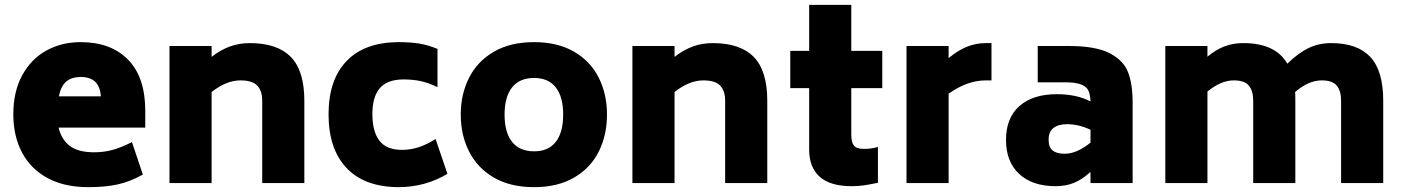

<svg xmlns="http://www.w3.org/2000/svg" viewBox="-20 -756 5798 793"><path d="M369 -127Q408 -127 443.5 -136.5Q479 -146 525 -169L570 -35Q518 -6 467 5.5Q416 17 345 17Q246 17 176.5 -20.5Q107 -58 71 -126Q35 -194 35 -284Q35 -378 72 -445.5Q109 -513 172 -547.5Q235 -582 313 -582Q438 -582 509 -509.5Q580 -437 580 -298V-229H222Q233 -181 267.5 -154Q302 -127 369 -127ZM223 -358H397Q393 -400 372.5 -419Q352 -438 313 -438Q277 -438 254.5 -420Q232 -402 223 -358Z M1237 -340V0H1063V-340Q1063 -381 1042.5 -402.5Q1022 -424 973 -424Q915 -424 854 -376V0H680V-566H854V-521Q891 -550 929.5 -564Q968 -578 1012 -578Q1125 -578 1181 -521Q1237 -464 1237 -340Z M1337 -284Q1337 -426 1411 -503.5Q1485 -581 1625 -582Q1676 -582 1712 -576Q1748 -570 1787 -554V-396Q1750 -414 1717.5 -421Q1685 -428 1645 -428Q1578 -427 1548 -391Q1518 -355 1518 -285Q1518 -213 1547 -175Q1576 -137 1640 -137Q1676 -137 1709.5 -148Q1743 -159 1779 -182L1828 -38Q1736 17 1625 17Q1485 16 1411 -62.5Q1337 -141 1337 -284Z M1883 -283Q1883 -367 1917.5 -435Q1952 -503 2020 -542.5Q2088 -582 2186 -582Q2283 -582 2351 -542.5Q2419 -503 2453 -435Q2487 -367 2487 -283Q2487 -198 2453 -130Q2419 -62 2351 -22.5Q2283 17 2186 17Q2088 17 2020 -22.5Q1952 -62 1917.5 -130Q1883 -198 1883 -283ZM2306 -283Q2306 -356 2275.5 -395Q2245 -434 2186 -434Q2126 -434 2095 -395Q2064 -356 2064 -283Q2064 -209 2095 -170Q2126 -131 2186 -131Q2245 -131 2275.5 -170Q2306 -209 2306 -283Z M3149 -340V0H2975V-340Q2975 -381 2954.5 -402.5Q2934 -424 2885 -424Q2827 -424 2766 -376V0H2592V-566H2766V-521Q2803 -550 2841.5 -564Q2880 -578 2924 -578Q3037 -578 3093 -521Q3149 -464 3149 -340Z M3496 -392V-201Q3496 -168 3507 -154.5Q3518 -141 3547 -141Q3580 -141 3606 -149V-1Q3572 6 3548.5 9.5Q3525 13 3498 13Q3409 13 3365.5 -26Q3322 -65 3322 -138V-392H3244V-546H3322V-736H3496V-546H3624V-392Z M4075 -578V-424H4052Q3975 -424 3898 -369V0H3724V-566H3898V-516Q3935 -547 3972.5 -562.5Q4010 -578 4052 -578Z M4658 -333V0H4484V-46Q4449 -14 4415 -0.5Q4381 13 4340 13Q4244 13 4189.5 -37.5Q4135 -88 4135 -178Q4135 -269 4190.5 -318Q4246 -367 4345 -367Q4427 -367 4484 -337Q4483 -365 4475.5 -381.5Q4468 -398 4445.5 -407Q4423 -416 4380 -416H4266V-566H4395Q4505 -566 4562.5 -536.5Q4620 -507 4639 -458Q4658 -409 4658 -333ZM4484 -167V-220Q4436 -243 4387 -243Q4351 -243 4331 -227.5Q4311 -212 4311 -180Q4311 -147 4328 -134Q4345 -121 4377 -121Q4428 -121 4484 -167Z M5693 -340V0H5519V-340Q5519 -381 5501 -402.5Q5483 -424 5439 -424Q5385 -424 5329 -376Q5330 -365 5330 -340V0H5156V-340Q5156 -381 5138 -402.5Q5120 -424 5076 -424Q5023 -424 4967 -378V0H4793V-566H4967V-522Q5002 -551 5037.5 -564.5Q5073 -578 5115 -578Q5248 -578 5297 -493Q5342 -537 5384.5 -557.5Q5427 -578 5478 -578Q5586 -578 5639.5 -521Q5693 -464 5693 -340Z"/></svg>

Font: Biryani Black
Style: Regular
Weight: 900
Designer: Dan Reynolds and Mathieu Reguer
Foundry: Dan Reynolds and Mathieu Reguer
Version: Version 1.004; ttfautohint (v1.1) -l 5 -r 5 -G 72 -x 0 -D la